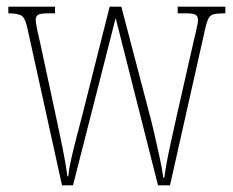

<svg xmlns="http://www.w3.org/2000/svg" viewBox="-20 -556 698 576"><path d="M64 -463Q57 -499 46.5 -507.5Q36 -516 6 -516H5V-536H145V-516H125Q100 -516 93.5 -511Q87 -506 87 -496Q87 -489 92 -465Q97 -441 101 -425L148 -206Q153 -182 160.5 -147Q168 -112 174 -79Q180 -46 182 -27H185Q186 -45 193.5 -78.5Q201 -112 210.5 -147.5Q220 -183 226 -207L309 -536H344L426 -223Q433 -198 442 -159.5Q451 -121 459 -83.5Q467 -46 470 -23H473Q477 -56 486.5 -101Q496 -146 510 -208L560 -428Q565 -451 569.5 -469Q574 -487 574 -496Q574 -506 568 -511Q562 -516 536 -516H513V-536H656V-516H653Q633 -516 622 -513.5Q611 -511 605.5 -500.5Q600 -490 595 -467L490 0H454L327 -502L199 0H166Z"/></svg>

Font: Noto Serif Tamil ExtraCondensed Thin
Style: Italic
Weight: 100
Width: 2
Italic angle: -12°
Designer: Indian Type Foundry, Tom Grace, and the Monotype Design Team
Foundry: Monotype Imaging Inc.
Version: Version 2.003; ttfautohint (v1.8.4.7-5d5b)